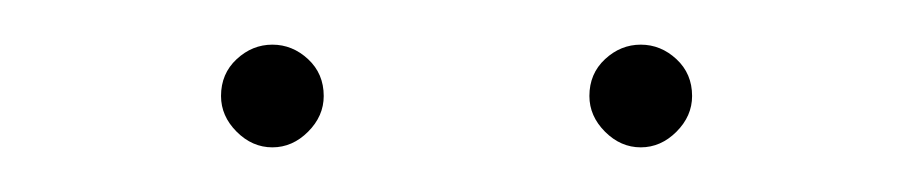

<svg xmlns="http://www.w3.org/2000/svg" viewBox="-20 -545 410 86"><path d="M290 -502Q290 -512 283 -518.5Q276 -525 267 -525Q258 -525 251 -518.5Q244 -512 244 -502Q244 -493 251 -486Q258 -479 267 -479Q276 -479 283 -486Q290 -493 290 -502ZM125 -502Q125 -512 118 -518.5Q111 -525 102 -525Q93 -525 86 -518.5Q79 -512 79 -502Q79 -493 86 -486Q93 -479 102 -479Q111 -479 118 -486Q125 -493 125 -502Z"/></svg>

Font: Josefin Slab Thin ExtraLight
Style: Regular
Weight: 250
Version: Version 2.000